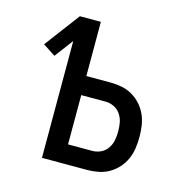

<svg xmlns="http://www.w3.org/2000/svg" viewBox="-83 -600 667 681"><g transform="rotate(15 250.0 -260.0)"><path d="M129 0V-429L78 -361L32 -391L129 -520H206V-321H295Q315 -321 336 -317Q357 -313 375 -302.5Q393 -292 407 -276.5Q421 -261 429.5 -242Q438 -223 441 -202Q444 -181 444 -161Q444 -140 441 -119Q438 -98 429.5 -79Q421 -60 407 -44.5Q393 -29 375 -18.5Q357 -8 336 -4Q315 0 295 0ZM206 -70H295Q311 -70 326 -77Q341 -84 350.5 -98Q360 -112 363 -128Q366 -144 366 -160Q366 -177 363 -193Q360 -209 350.5 -223Q341 -237 326 -244Q311 -251 295 -251H206Z"/></g></svg>

Font: Iosevka
Style: Regular
Weight: 400
Monospace: yes
Designer: Belleve Invis
Foundry: Belleve Invis
Version: Version 33.2.3; ttfautohint (v1.8.4)